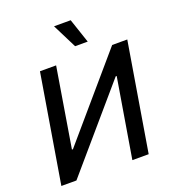

<svg xmlns="http://www.w3.org/2000/svg" viewBox="-168 -1088 1083 1213"><g transform="rotate(-20 373.5 -482.0)"><path d="M34.4 0 155.2 -727.3H263.8L175.8 -193.2H182.5L640.6 -727.3H742.2L621.4 0H511.7L600.5 -533.4H593.8L135.7 0ZM335.9 -963.8H447.8L502.8 -800.1H418Z"/></g></svg>

Font: Inter P Medium
Style: Italic
Weight: 500
Italic angle: 9.39999°
Designer: Rasmus Andersson
Foundry: rsms
Version: Version 3.018;git-588b23468